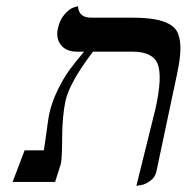

<svg xmlns="http://www.w3.org/2000/svg" viewBox="-20 -577 592 609"><path d="M412.6 12.2 473.6 -233.9Q495.6 -334.5 480.2 -373.8Q464.8 -413.1 399.9 -413.1H274.9Q200.2 -314.9 187.5 -255.9Q177.7 -209.5 177.2 -142.1Q176.8 -74.7 173.3 -58.1L154.8 0H20L58.1 -100.1H119.1Q121.6 -114.7 125.2 -141.1Q128.9 -167.5 131.6 -187.7Q134.3 -208 135.3 -211.9Q144 -252.9 163.3 -292Q182.6 -331.1 200.2 -355Q217.8 -378.9 246.6 -413.1H224.6Q189.9 -413.1 173.3 -434.3Q156.7 -455.6 163.6 -486.8Q169.4 -514.6 185.3 -532.2Q201.2 -549.8 214.4 -553.7L227.5 -557.1Q229.5 -521 268.6 -521H394.5Q439.9 -521 469 -516.1Q498 -511.2 518.1 -500Q538.1 -488.8 545.7 -467.8Q553.2 -446.8 552.2 -417.5Q551.3 -388.2 542 -344.2L476.1 -33.2Q472.2 -14.6 456.3 -3.2Q440.4 8.3 426.3 10.3Z"/></svg>

Font: Linux Biolinum
Style: Italic
Weight: 400
Italic angle: -12°
Designer: Philipp H. Poll
Foundry: Philipp H. Poll
Version: Version 1.1.3 ; ttfautohint (v0.9)